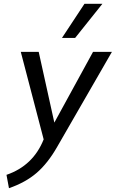

<svg xmlns="http://www.w3.org/2000/svg" viewBox="-20 -757 608 1007"><path d="M14 160Q154 112 209 -26L89 -485H183L265 -114L468 -485H567L280 13Q231 99 172.5 149.5Q114 200 27 230ZM423 -737H517L374 -558H305Z"/></svg>

Font: Niramit
Style: Italic
Weight: 400
Italic angle: -10°
Version: Version 1.000; ttfautohint (v1.6)